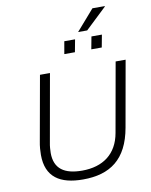

<svg xmlns="http://www.w3.org/2000/svg" viewBox="-109 -1121 956 1212"><g transform="rotate(-10 369.0 -515.0)"><path d="M454 -910H512L648 -1039V-1042H569ZM344 -788H412L427 -868H358ZM517 -788H584L599 -868H532ZM324 12C497 12 609 -65 644 -264L719 -686H655L576 -242C553 -110 461 -44 328 -44C215 -44 151 -86 151 -188C151 -204 153 -234 157 -252L234 -686H170L96 -272C90 -243 88 -210 88 -187C88 -44 177 12 324 12Z"/></g></svg>

Font: Archivo ExtraLight
Style: Italic
Weight: 200
Italic angle: -10°
Designer: Hector Gatti
Foundry: Omnibus-Type
Version: Version 2.001